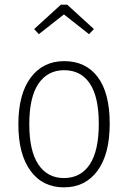

<svg xmlns="http://www.w3.org/2000/svg" viewBox="-20 -795 551 826"><path d="M452 -263Q452 -132 399.5 -60.5Q347 11 255 11Q163 11 111 -60.5Q59 -132 59 -260Q59 -390 112 -461Q165 -532 256 -532Q349 -532 400.5 -463.5Q452 -395 452 -263ZM106 -260Q106 -146 145 -87.5Q184 -29 255 -29Q327 -29 366 -87.5Q405 -146 405 -263Q405 -378 366.5 -435.5Q328 -493 256 -493Q185 -493 145.5 -435Q106 -377 106 -260ZM147 -648 127 -670 242 -775H269L384 -670L363 -648L255 -733Z"/></svg>

Font: Fira Sans Condensed ExtraLight
Style: Regular
Weight: 275
Width: 3
Designer: Carrois Corporate & Edenspiekermann AG
Foundry: Carrois Corporate GbR & Edenspiekermann AG
Version: Version 4.203